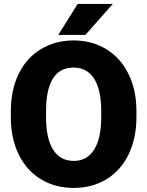

<svg xmlns="http://www.w3.org/2000/svg" viewBox="-20 -921 730 951"><path d="M655.8 -340.8Q655.8 -236.8 617.2 -156.7Q578.6 -76.7 507.6 -33.4Q436.5 9.8 345.7 9.8Q254.9 9.8 184.6 -32Q114.3 -73.7 75 -151.4Q35.6 -229 33.7 -329.6V-369.6Q33.7 -474.1 72 -554Q110.4 -633.8 181.9 -677.2Q253.4 -720.7 344.7 -720.7Q435.1 -720.7 505.9 -677.7Q576.7 -634.8 616 -555.4Q655.3 -476.1 655.8 -373.5ZM481.4 -370.6Q481.4 -476.6 446 -531.5Q410.6 -586.4 344.7 -586.4Q215.8 -586.4 208.5 -393.1L208 -340.8Q208 -236.3 242.7 -180.2Q277.3 -124 345.7 -124Q410.6 -124 445.8 -179.2Q481 -234.4 481.4 -337.9ZM364.7 -901.4H538.6L402.8 -748H268.6Z"/></svg>

Font: TypoPRO Roboto
Style: Regular
Weight: 900
Designer: Google
Version: Version 2.136; 2016